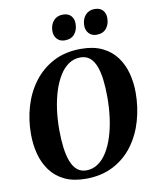

<svg xmlns="http://www.w3.org/2000/svg" viewBox="-103 -1050 922 1138"><g transform="rotate(-10 358.0 -481.0)"><path d="M321 10.5Q245.5 10.5 193 -15Q140.5 -40.5 108 -84.8Q75.5 -129 60.5 -185.5Q45.5 -242 45.5 -304Q45 -390.5 68.5 -470.8Q92 -551 139.5 -614.5Q187 -678 258 -715.5Q329 -753 424.5 -753Q500 -753 552.5 -727.5Q605 -702 637.5 -658Q670 -614 684.8 -558Q699.5 -502 699.5 -441.5Q699.5 -354.5 676.2 -273.2Q653 -192 605.8 -128Q558.5 -64 487.2 -26.8Q416 10.5 321 10.5ZM332.5 -38Q371 -38 402.5 -59.5Q434 -81 457.8 -119.5Q481.5 -158 497.5 -209Q513.5 -260 521.5 -319.5Q529.5 -379 529.5 -442.5Q529.5 -501 523.8 -548.8Q518 -596.5 504.8 -631.2Q491.5 -666 468.8 -684.8Q446 -703.5 412 -703.5Q373.5 -703.5 342 -682.2Q310.5 -661 286.8 -622.5Q263 -584 247 -533.5Q231 -483 223 -424.2Q215 -365.5 215 -303Q215 -244 221.2 -195.2Q227.5 -146.5 241 -111.2Q254.5 -76 277 -57Q299.5 -38 332.5 -38ZM340 -819Q311 -819 293.5 -838.2Q276 -857.5 276.5 -886.5Q277 -924 298 -947.8Q319 -971.5 354 -971.5Q387.5 -971.5 404 -952.2Q420.5 -933 419.5 -905Q419.5 -868 399.2 -843.5Q379 -819 340 -819ZM531 -819Q502.5 -819 485 -838.2Q467.5 -857.5 468 -886.5Q468.5 -924 489.5 -947.8Q510.5 -971.5 545 -971.5Q578 -971.5 594.8 -952.2Q611.5 -933 610.5 -905Q610.5 -868 590.2 -843.5Q570 -819 531 -819Z"/></g></svg>

Font: Merriweather 60pt ExtraBold
Style: Italic
Weight: 800
Italic angle: -7.8°
Version: Version 2.101